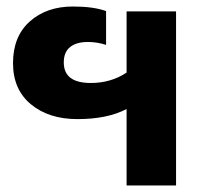

<svg xmlns="http://www.w3.org/2000/svg" viewBox="-20 -570 613 590"><path d="M369 -235Q310 -204 218 -204Q130 -204 75 -249.5Q20 -295 20 -376Q20 -458 71.5 -504Q123 -550 204 -550Q267 -550 306 -536V-432Q279 -441 250 -441Q215 -441 195.5 -425.5Q176 -410 176 -378Q176 -315 259 -315Q321 -315 369 -347V-535H521V0H369Z"/></svg>

Font: Prompt SemiBold
Style: Regular
Weight: 600
Designer: Katatrad Team
Foundry: CadsonDemak
Version: Version 1.000